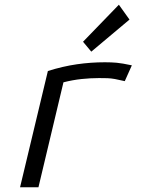

<svg xmlns="http://www.w3.org/2000/svg" viewBox="-20 -794 600 814"><path d="M65 0 183 -493Q247 -513 306 -521.5Q365 -530 425 -530Q452 -530 474.5 -528Q497 -526 539 -517L509 -450Q484 -456 467 -459Q450 -462 435.5 -462.5Q421 -463 400 -463Q364 -463 326 -459Q288 -455 249 -445L143 0ZM367 -575 332 -617 484 -774 529 -711Z"/></svg>

Font: Ubuntu Sans Mono
Style: Italic
Weight: 400
Italic angle: -13.5°
Monospace: yes
Designer: Dalton Maag Ltd
Foundry: Dalton Maag Ltd
Version: Version 1.006